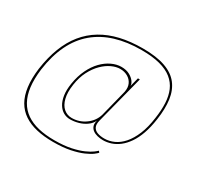

<svg xmlns="http://www.w3.org/2000/svg" viewBox="-141 -834 1043 1006"><g transform="rotate(30 380.0 -331.0)"><path d="M289 -1Q349 -1 392.2 -10Q435.5 -19 464.5 -31.8Q493.5 -44.5 508.8 -56.2Q524 -68 528 -73L521 -81.5Q517.5 -77.5 502.8 -66.2Q488 -55 460.2 -42.5Q432.5 -30 390.5 -21Q348.5 -12 290.5 -12Q236.5 -12 193.5 -22.2Q150.5 -32.5 119.2 -54Q88 -75.5 69 -109.5Q50 -143.5 44.2 -190.5Q38.5 -237.5 46 -298.5Q58.5 -388.5 90.8 -454.8Q123 -521 174.5 -564.2Q226 -607.5 295.5 -628.8Q365 -650 451.5 -650Q517 -650 562.8 -638Q608.5 -626 637.5 -602.8Q666.5 -579.5 680.8 -546.2Q695 -513 697 -470.5Q699 -428 691.5 -378Q683.5 -318 665.5 -274.8Q647.5 -231.5 623.5 -204Q599.5 -176.5 571 -163.5Q542.5 -150.5 513 -150.5Q489 -150.5 471 -157Q453 -163.5 445.5 -178.8Q438 -194 445 -220.5L520 -512H508.5L494.5 -457.5Q495.5 -469.5 485 -484.2Q474.5 -499 454 -510Q433.5 -521 404 -521Q376 -521 346.5 -507.2Q317 -493.5 291.2 -467Q265.5 -440.5 246.8 -401.8Q228 -363 220 -313Q213.5 -271.5 218.2 -240.8Q223 -210 235.8 -189.2Q248.5 -168.5 267 -158.2Q285.5 -148 306.5 -148Q332.5 -148 357.8 -155.2Q383 -162.5 403.2 -177Q423.5 -191.5 433.5 -213Q427.5 -193.5 432.2 -179.2Q437 -165 449 -156.2Q461 -147.5 477.5 -143.5Q494 -139.5 511 -139.5Q535 -139.5 559.5 -147.5Q584 -155.5 606.5 -173Q629 -190.5 648.2 -218.2Q667.5 -246 681.5 -285.5Q695.5 -325 703 -377.5Q713 -445 705.8 -497.8Q698.5 -550.5 670.2 -587Q642 -623.5 588.8 -642.2Q535.5 -661 453.5 -661Q379 -661 318 -646.8Q257 -632.5 208.8 -603.5Q160.5 -574.5 125 -530.8Q89.5 -487 66.8 -428.2Q44 -369.5 33.5 -295.5Q25.5 -232.5 31.8 -184Q38 -135.5 58 -100.8Q78 -66 110.8 -44Q143.5 -22 188.2 -11.5Q233 -1 289 -1ZM311 -158.5Q283 -158.5 262.2 -176.5Q241.5 -194.5 232.8 -229Q224 -263.5 231.5 -313.5Q238.5 -361 257.2 -397.5Q276 -434 301 -458.8Q326 -483.5 353 -496Q380 -508.5 404 -508.5Q429.5 -508.5 449.8 -497Q470 -485.5 479.5 -465Q489 -444.5 483.5 -416.5L442.5 -254Q430.5 -212 393.5 -185.2Q356.5 -158.5 311 -158.5Z"/></g></svg>

Font: Anybody Thin
Style: Italic
Weight: 100
Italic angle: -10°
Designer: Tyler Finck
Foundry: Etcetera Type Company
Version: Version 1.114;gftools[0.9.25]